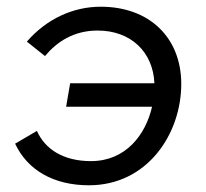

<svg xmlns="http://www.w3.org/2000/svg" viewBox="-20 -544 615 572"><path d="M245 8C419 8 520 -145 520 -294C520 -431 426 -524 280 -524C198 -524 119 -488 60 -420L114 -377C150 -420 200 -453 271 -453C370 -453 436 -389 440 -296H189L177 -226H433C414 -143 355 -64 251 -64C168 -64 114 -100 90 -154L25 -116C62 -37 140 8 245 8Z"/></svg>

Font: Fixel Display
Style: Italic
Weight: 400
Italic angle: -10°
Designer: AlfaBravo + MacPaw
Foundry: Kyrylo Tkachov, Marchela Mozhyna, Serhii Makarenko, Maria Weinstein, Zakhar Kryvoshyya
Version: Version 1.210;Glyphs 3.2 (3217)